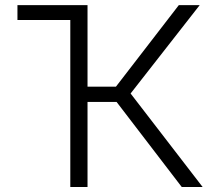

<svg xmlns="http://www.w3.org/2000/svg" viewBox="-20 -748 858 768"><path d="M294.9 -727.5V-668H49.8V-727.5ZM261.2 0V-727.5H330.1V-401.4H443.8L695.3 -727.5H778.8L502.4 -374L790.5 0H707L446.3 -340.3H330.1V0Z"/></svg>

Font: Inter 16pt Light
Style: Regular
Weight: 300
Version: Version 4.001;git-66647c0bb